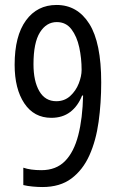

<svg xmlns="http://www.w3.org/2000/svg" viewBox="-20 -744 478 774"><path d="M151 10Q133 10 111.5 8Q90 6 74 2V-68Q103 -58 147 -58Q206 -58 242 -94.5Q278 -131 295.5 -199Q313 -267 315 -359H311Q294 -316 263 -292.5Q232 -269 187 -269Q117 -269 78 -327.5Q39 -386 39 -483Q39 -599 84.5 -661.5Q130 -724 208 -724Q292 -724 340 -648Q388 -572 388 -412Q388 -329 377.5 -253Q367 -177 340.5 -118Q314 -59 268 -24.5Q222 10 151 10ZM207 -336Q240 -336 263 -357Q286 -378 297.5 -407.5Q309 -437 309 -462Q309 -509 299.5 -553Q290 -597 268 -626Q246 -655 209 -655Q167 -655 141 -613.5Q115 -572 115 -485Q115 -417 138.5 -376.5Q162 -336 207 -336Z"/></svg>

Font: Noto Sans Oriya ExtCond
Style: Regular
Weight: 400
Width: 2
Designer: Amélie Bonet and Sol Matas
Foundry: Google LLC
Version: Version 2.006; ttfautohint (v1.8.4.7-5d5b)